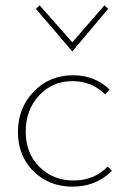

<svg xmlns="http://www.w3.org/2000/svg" viewBox="-20 -693 468 717"><path d="M250 -501 114 -660 128 -673 250 -535 370 -673 384 -660ZM47 -200Q47 -290 106 -351Q165 -412 253 -412Q333 -412 389 -359L373 -340Q323 -390 251 -390Q175 -390 125.5 -336Q76 -282 76 -202Q76 -121 127 -70Q178 -19 255 -19Q332 -19 382 -71L398 -55Q339 4 251 4Q163 4 105 -53.5Q47 -111 47 -200Z"/></svg>

Font: EauTestInfant Extralight
Style: Regular
Weight: 250
Designer: Christian Thalmann (Catharsis Fonts)
Version: Version 0.001;PS 000.001;hotconv 1.0.88;makeotf.lib2.5.64775